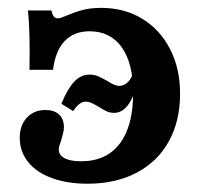

<svg xmlns="http://www.w3.org/2000/svg" viewBox="-20 -448 513 480"><path d="M29.4 -103.6Q29.4 -134.9 47.2 -153.9Q65 -173 93.8 -173Q115.6 -173 127.7 -161.7Q139.8 -150.5 139.8 -129.9Q139.8 -122.2 137.4 -113.3Q135 -104.4 132.6 -96.3Q130.5 -90.2 128.7 -84.4Q126.9 -78.6 126.9 -74.1Q126.9 -60.3 141.4 -52.6Q155.9 -44.8 182.2 -44.8Q245.9 -44.8 279.4 -89Q312.9 -133.1 312.9 -216Q312.9 -289.5 284.5 -329.6Q256 -369.8 203.8 -369.8Q164.7 -369.8 141.5 -345.2Q118.3 -320.6 112.6 -273.5H53.7Q54.5 -321.3 53.7 -354.5Q52.9 -387.7 51 -409.4Q50.5 -415.9 49.7 -421.9H108.6Q110.6 -411.4 114.5 -406.8Q118.4 -402.1 124.5 -402.1Q128.1 -402.1 134 -404.1Q139.8 -406.1 146.2 -409Q167.3 -417.9 186.6 -423.1Q206 -428.3 233.5 -428.3Q290.9 -428.3 335.6 -401.1Q380.2 -373.9 405.2 -325.3Q430.2 -276.7 430.2 -214Q430.2 -145.5 402.1 -94.7Q374 -43.9 321.7 -16.3Q269.4 11.3 199 11.3Q148.1 11.3 109.5 -2.9Q70.9 -17 50.2 -43.1Q29.4 -69.2 29.4 -103.6ZM265.2 -165.8Q255.2 -165.8 246.5 -169.8Q237.7 -173.8 226.5 -181.1Q217.8 -186.4 209.7 -190.2Q201.6 -193.9 194 -193.9Q186.1 -193.9 178.2 -187.9Q170.3 -182 163 -170.2L133.5 -188.6Q148.9 -226.3 165.6 -243.9Q182.2 -261.5 203.5 -261.5Q215.5 -261.5 225.1 -257.4Q234.6 -253.4 247.8 -245.8Q255.4 -240.9 263.4 -237.1Q271.4 -233.3 278.5 -233.3Q290.4 -233.3 300 -243Q309.7 -252.8 314.1 -270L324.6 -245.8Q315 -205.3 300.1 -185.5Q285.2 -165.8 265.2 -165.8Z"/></svg>

Font: Playfair Micro SmCond SmLight
Style: Regular
Weight: 360
Width: 4
Designer: Claus Eggers Sørensen
Foundry: Claus Eggers Sørensen
Version: Version 2.100;Glyphs 3.2 (3219)